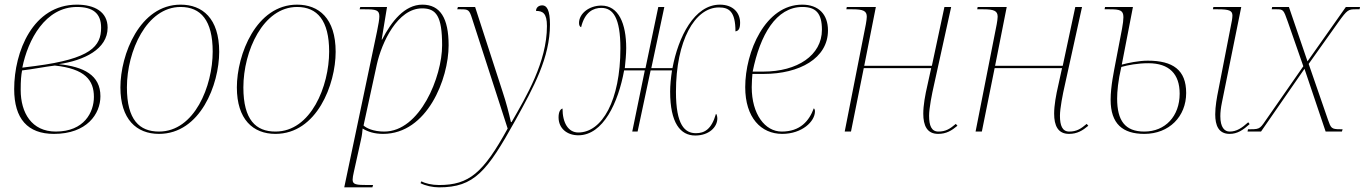

<svg xmlns="http://www.w3.org/2000/svg" viewBox="-20 -566 5871 826"><path d="M212 10C354 10 412 -76 412 -152C412 -243 340 -279 233 -290C341 -306 443 -354 443 -447C443 -515 387 -546 311 -546C121 -546 41 -343 41 -183C41 -55 99 10 212 10ZM131 -282 76 -275C100 -395 175 -536 311 -536C378 -536 415 -510 415 -447C415 -367 371 -313 131 -282ZM220 0C116 0 69 -81 69 -179C69 -220 71 -242 75 -263C119 -268 174 -279 216 -284C346 -270 384 -221 384 -149C384 -83 342 0 220 0Z M664 10C842 10 923 -203 923 -343C923 -488 850 -546 757 -546C581 -546 498 -331 498 -190C498 -53 567 10 664 10ZM664 0C580 0 526 -50 526 -190C526 -346 611 -536 757 -536C844 -536 895 -478 895 -344C895 -196 817 0 664 0Z M1165 10C1343 10 1424 -203 1424 -343C1424 -488 1351 -546 1258 -546C1082 -546 999 -331 999 -190C999 -53 1068 10 1165 10ZM1165 0C1081 0 1027 -50 1027 -190C1027 -346 1112 -536 1258 -536C1345 -536 1396 -478 1396 -344C1396 -196 1318 0 1165 0Z M1602 -431 1461 240H1582L1585 230H1563C1512 230 1497 228 1497 207C1497 199 1499 189 1502 175L1533 35C1538 13 1539 -1 1540 -13C1563 1 1591 10 1628 10C1818 10 1910 -227 1910 -371C1910 -488 1874 -546 1797 -546C1721 -546 1664 -474 1624 -396H1622L1645 -536H1530L1527 -526H1549C1597 -526 1612 -523 1612 -496C1612 -482 1608 -461 1602 -431ZM1633 0C1586 0 1556 -15 1544 -26L1601 -288C1622 -383 1690 -530 1796 -530C1857 -530 1882 -496 1882 -371C1882 -236 1787 0 1633 0Z M1869 240C2020 240 2075 172 2197 -48C2276 -191 2346 -318 2346 -461C2346 -521 2333 -543 2313 -543C2297 -543 2286 -533 2286 -519C2315 -519 2333 -509 2333 -454C2333 -299 2243 -149 2181 -41H2178C2169 -81 2158 -124 2142 -172L2024 -536H1950L1947 -526H1962C1995 -526 1999 -524 2011 -486L2164 -13C2059 178 1998 230 1869 230C1838 230 1809 223 1793 214L1789 222C1810 233 1841 240 1869 240Z M2468 16C2575 16 2640 -125 2665 -263H2754L2700 0H2723L2779 -263H2871C2866 -230 2863 -198 2863 -172C2863 -37 2907 17 2971 17C3031 17 3066 -20 3066 -56C3066 -65 3063 -76 3060 -76C3041 -9 3010 7 2974 7C2926 7 2888 -28 2888 -171C2888 -391 2969 -534 3073 -534C3116 -534 3144 -517 3144 -431C3155 -433 3164 -439 3164 -468C3164 -511 3134 -546 3077 -546C2967 -546 2898 -407 2873 -273H2782L2838 -536H2812L2757 -273H2668C2671 -302 2674 -334 2674 -359C2674 -465 2641 -542 2567 -542C2515 -542 2471 -508 2471 -467C2471 -458 2474 -451 2480 -449C2496 -515 2533 -532 2567 -532C2617 -532 2649 -490 2649 -358C2649 -134 2570 4 2468 4C2425 4 2400 -37 2400 -99C2391 -97 2383 -85 2383 -61C2383 -14 2419 16 2468 16Z M3345 10C3430 10 3486 -43 3486 -87C3486 -93 3484 -98 3481 -100C3461 -46 3423 0 3343 0C3271 0 3214 -75 3214 -191C3214 -208 3216 -241 3217 -248H3266C3419 -248 3542 -315 3542 -435C3542 -505 3501 -546 3431 -546C3272 -546 3186 -343 3186 -191C3186 -60 3254 10 3345 10ZM3264 -258H3218C3250 -416 3319 -536 3432 -536C3490 -536 3516 -509 3516 -438C3516 -328 3410 -258 3264 -258Z M4016 10C4051 10 4074 -4 4099 -25L4092 -33C4067 -12 4049 0 4017 0C3987 0 3977 -26 3977 -68C3977 -100 3989 -161 3998 -200L4072 -536H4043L3989 -283H3698L3748 -536H3623L3621 -526H3647C3694 -526 3709 -519 3709 -494C3709 -485 3707 -475 3705 -462L3614 0H3641L3696 -273H3986L3970 -200C3960 -157 3952 -113 3952 -77C3952 -26 3968 10 4016 10Z M4579 10C4614 10 4637 -4 4662 -25L4655 -33C4630 -12 4612 0 4580 0C4550 0 4540 -26 4540 -68C4540 -100 4552 -161 4561 -200L4635 -536H4606L4552 -283H4261L4311 -536H4186L4184 -526H4210C4257 -526 4272 -519 4272 -494C4272 -485 4270 -475 4268 -462L4177 0H4204L4259 -273H4549L4533 -200C4523 -157 4515 -113 4515 -77C4515 -26 4531 10 4579 10Z M4903 10C5010 10 5083 -65 5083 -166C5083 -265 5026 -305 4918 -305C4878 -305 4832 -295 4806 -288L4854 -536H4734L4732 -526H4753C4798 -526 4813 -522 4813 -492C4813 -480 4811 -464 4807 -442L4779 -296C4773 -263 4758 -195 4758 -137C4758 -33 4810 10 4903 10ZM5270 10C5304 10 5328 -7 5356 -32L5350 -40C5322 -15 5300 0 5270 0C5248 0 5230 -18 5230 -66C5230 -83 5232 -102 5237 -126L5320 -536H5200L5198 -526H5219C5269 -526 5282 -520 5282 -499C5282 -493 5281 -487 5280 -479L5222 -181C5215 -147 5208 -108 5208 -74C5208 -27 5222 10 5270 10ZM4903 0C4820 0 4786 -47 4786 -142C4786 -172 4790 -218 4804 -278C4832 -286 4875 -294 4920 -294C5011 -294 5055 -247 5055 -163C5055 -66 4993 0 4903 0Z M5347 0H5405L5592 -270L5683 0H5753L5756 -10H5746C5707 -10 5706 -15 5693 -51L5610 -291L5738 -471C5776 -524 5781 -526 5812 -526H5829L5831 -536H5770L5605 -302L5525 -536H5453L5451 -526H5472C5501 -526 5502 -524 5520 -473L5587 -281L5434 -61C5402 -15 5403 -10 5362 -10H5349Z"/></svg>

Font: Noto Serif Display Thin
Style: Italic
Weight: 100
Italic angle: -12°
Designer: Monotype Design Team
Foundry: Monotype Imaging Inc.
Version: Version 2.009